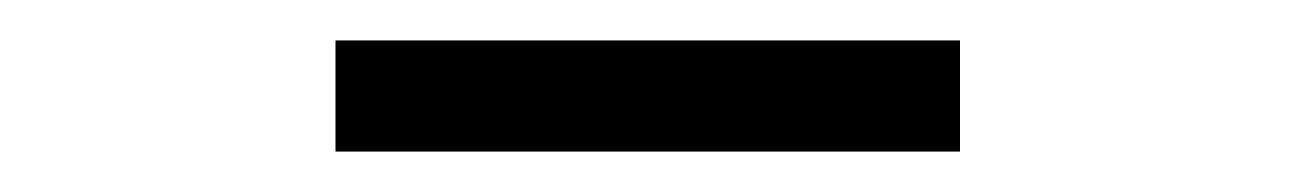

<svg xmlns="http://www.w3.org/2000/svg" viewBox="-20 -701 640 95"><path d="M146 -626V-681H455V-626Z"/></svg>

Font: Chivo Mono Light
Style: Regular
Weight: 300
Monospace: yes
Designer: Hector Gatti
Foundry: Omnibus-Type
Version: Version 1.008